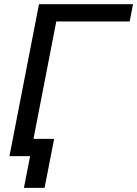

<svg xmlns="http://www.w3.org/2000/svg" viewBox="-20 -749 658 921"><path d="M124.5 0H25.4L167 -729H618.2L602.1 -646H250L140.6 -83H239.7L193.8 152.3H94.7Z"/></svg>

Font: Hack
Style: Italic
Weight: 400
Italic angle: -11°
Monospace: yes
Designer: Christopher Simpkins
Foundry: Christopher Simpkins
Version: Version 2.019; ttfautohint (v1.4.1) -l 4 -r 80 -G 350 -x 0 -